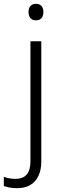

<svg xmlns="http://www.w3.org/2000/svg" viewBox="-72 -749 325 1009"><path d="M17 240Q-5 240 -22 236.5Q-39 233 -52 229V180Q-37 186 -21.5 188.5Q-6 191 11 191Q47 191 67.5 169Q88 147 88 99V-532H145V100Q145 145 129.5 176.5Q114 208 86 224Q58 240 17 240ZM78 -686Q78 -706 88 -717.5Q98 -729 117 -729Q136 -729 146 -717.5Q156 -706 156 -686Q156 -665 146 -653.5Q136 -642 117 -642Q98 -642 88 -653.5Q78 -665 78 -686Z"/></svg>

Font: Noto Sans Georgian Light
Style: Regular
Weight: 300
Version: Version 2.002